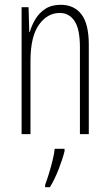

<svg xmlns="http://www.w3.org/2000/svg" viewBox="-20 -559 458 800"><path d="M233 -539Q289 -539 319.5 -499Q350 -459 350 -373V0H313V-362Q313 -438 290.5 -471.5Q268 -505 229 -505Q177 -505 142 -455.5Q107 -406 107 -305V0H70V-529H99L102 -425H104Q112 -454 128 -480Q144 -506 169.5 -522.5Q195 -539 233 -539ZM249 71Q240 106 224 147Q208 188 188 221H168V211Q175 193 183.5 165.5Q192 138 199 109.5Q206 81 208 61H249Z"/></svg>

Font: Noto Sans Arabic UI XCn XLt
Style: Regular
Weight: 200
Width: 2
Designer: Monotype Design Team, Nadine Chahine and Nizar Qandah
Foundry: Monotype Imaging Inc.
Version: Version 2.010; ttfautohint (v1.8.4.7-5d5b)